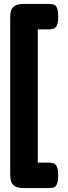

<svg xmlns="http://www.w3.org/2000/svg" viewBox="-20 -791 346 980"><path d="M103 169Q69 169 53.5 158Q38 147 35 129.5Q32 112 32 94V-696Q32 -715 35 -732Q38 -749 53.5 -760Q69 -771 103 -771H227Q241 -771 252.5 -768Q264 -765 270.5 -751.5Q277 -738 277 -705Q277 -674 270 -660.5Q263 -647 251.5 -644Q240 -641 226 -641H173V39H227Q241 39 252 42Q263 45 270 59Q277 73 277 105Q277 135 270.5 149Q264 163 252.5 166Q241 169 227 169Z"/></svg>

Font: Fredoka SemiCondensed SemiBold
Style: Regular
Weight: 600
Width: 4
Designer: Ben Nathan
Foundry: Milena B. Brandão, Ben Nathan
Version: Version 2.001